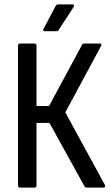

<svg xmlns="http://www.w3.org/2000/svg" viewBox="-20 -853 499 873"><path d="M71 0Q62 0 62 -10V-645Q62 -655 71 -655H137Q146 -655 146 -645V-371H203L353 -649Q355 -655 364 -655H435Q440 -655 441 -651Q442 -647 439 -643L277 -342L457 -12Q459 -8 457.5 -4Q456 0 450 0H374Q371 0 368.5 -1Q366 -2 364 -6L205 -294H146V-10Q146 0 137 0ZM184 -711Q173 -711 178 -722L233 -826Q237 -833 245 -833H310Q315 -833 316.5 -829Q318 -825 314 -820L248 -719Q244 -711 236 -711Z"/></svg>

Font: Sofia Sans Condensed Medium
Style: Regular
Weight: 500
Designer: Botio Nikoltchev, Ani Petrova
Foundry: lettersoup
Version: Version 4.101; ttfautohint (v1.8.4.7-5d5b)